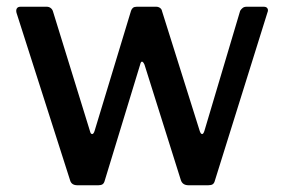

<svg xmlns="http://www.w3.org/2000/svg" viewBox="-20 -550 843 570"><path d="M763 -530Q771 -530 774 -525Q777 -520 774 -513L618 -14Q616 -6 611.5 -3Q607 0 598 0H540Q522 0 517 -15L409 -358Q405 -367 401.5 -367Q398 -367 396 -358L291 -14Q289 -6 284.5 -3Q280 0 272 0H210Q192 0 188 -15L29 -512Q27 -520 30 -525Q33 -530 41 -530H119Q125 -530 130 -526.5Q135 -523 137 -517L247 -161Q249 -152 253.5 -152Q258 -152 261 -162L369 -518Q371 -524 375 -527Q379 -530 386 -530H444Q450 -530 455 -526.5Q460 -523 461 -517L573 -161Q576 -152 580 -152Q584 -152 587 -162L693 -518Q696 -523 700.5 -526.5Q705 -530 712 -530H763Z"/></svg>

Font: Libre Franklin Thin Medium
Style: Regular
Weight: 500
Version: Version 3.000